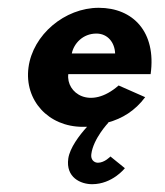

<svg xmlns="http://www.w3.org/2000/svg" viewBox="-20 -317 423 492"><path d="M258 -3H256C293 -13 326 -33 352 -68L284 -98C211 -34 149 -79 155 -127H366C381 -235 321 -297 233 -297C146 -297 64 -228 53 -144C42 -60 104 8 192 8H203C183 30 159 62 155 89C148 138 187 155 216 155C268 155 300 114 300 114L263 84C263 84 248 100 231 100C221 100 212 92 214 78C219 38 258 -3 258 -3ZM164 -180C169 -205 192 -231 227 -231C256 -231 274 -208 275 -180Z"/></svg>

Font: Hussar Tani
Style: Kurs
Weight: 700
Foundry: Cannot Into Space Fonts
Version: Version 0.92